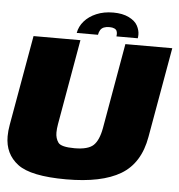

<svg xmlns="http://www.w3.org/2000/svg" viewBox="-62 -875 871 932"><g transform="rotate(5 373.5 -409.0)"><path d="M294.5 4Q122 4 57.8 -44.8Q-6.5 -93.5 -6.5 -179.5Q-6.5 -206 -1 -236.5L76.5 -675H305L232 -259.5Q228 -236.5 228 -218.5Q228 -190 242.2 -170Q256.5 -150 322 -150Q387.5 -150 413.8 -174.5Q440 -199 451 -259.5L524 -675H752.5L675 -236.5Q652.5 -106.5 559.8 -51.2Q467 4 294.5 4ZM452.5 -822.5Q498 -822.5 528.8 -807.2Q559.5 -792 571.2 -770Q583 -748 583 -726.5Q583 -717.5 581.5 -708.5H477.5Q478.5 -715 478.5 -720Q478.5 -727.5 475.8 -734.8Q473 -742 463.8 -746.2Q454.5 -750.5 440 -750.5Q423.5 -750.5 412.8 -746Q402 -741.5 396 -732.2Q390 -723 387.5 -708.5H284Q289.5 -740.5 312 -766.2Q334.5 -792 370.5 -807.2Q406.5 -822.5 452.5 -822.5Z"/></g></svg>

Font: Rudi
Style: Regular
Weight: 400
Italic angle: -10°
Designer: Tyler Finck
Foundry: Etcetera Type Company
Version: Version 1.111; ttfautohint (v1.8.4)